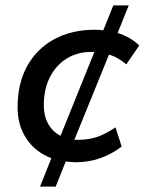

<svg xmlns="http://www.w3.org/2000/svg" viewBox="-20 -590 546 710"><path d="M128 100 170 -5Q110 -28 77.5 -77.5Q45 -127 45 -193Q45 -282 81 -346.5Q117 -411 181.5 -445.5Q246 -480 330 -480Q339 -480 346.5 -479.5Q354 -479 362 -478L399 -570H456L415 -468Q438 -461 458 -449.5Q478 -438 495 -422L447 -352Q433 -364 417 -373.5Q401 -383 383 -388L255 -73Q259 -73 262.5 -73Q266 -73 270 -73Q307 -73 338.5 -83.5Q370 -94 407 -119L430 -48Q393 -20 350.5 -5Q308 10 260 10Q251 10 241.5 9Q232 8 223 7L186 100ZM204 -88 329 -398Q326 -398 323 -398Q320 -398 317 -398Q267 -398 227.5 -374Q188 -350 165 -305.5Q142 -261 142 -200Q142 -162 158 -132.5Q174 -103 204 -88Z"/></svg>

Font: Gantari Medium
Style: Italic
Weight: 500
Italic angle: -10°
Designer: Anugrah Pasau
Foundry: Lafontype
Version: Version 1.000